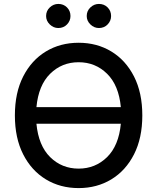

<svg xmlns="http://www.w3.org/2000/svg" viewBox="-20 -957 808 987"><path d="M384.2 9.9Q289.8 9.9 215.7 -35Q141.7 -79.9 99.1 -163.7Q56.5 -247.5 56.5 -363.6Q56.5 -480.1 99.1 -563.7Q141.7 -647.4 215.7 -692.3Q289.8 -737.2 384.2 -737.2Q478.3 -737.2 552.4 -692.3Q626.4 -647.4 669 -563.7Q711.6 -480.1 711.6 -363.6Q711.6 -247.5 669 -163.7Q626.4 -79.9 552.4 -35Q478.3 9.9 384.2 9.9ZM384.2 -90.2Q470.2 -90.2 530.4 -149.3Q590.6 -208.5 601.2 -321H167.3Q177.9 -208.5 237.9 -149.3Q297.9 -90.2 384.2 -90.2ZM601.2 -406.2Q590.6 -518.8 530.4 -577.9Q470.2 -637.1 384.2 -637.1Q297.9 -637.1 237.9 -577.9Q177.9 -518.8 167.3 -406.2ZM279.8 -812.9Q255 -812.9 236 -831.3Q217 -849.8 217 -874.6Q217 -900.9 236 -918.9Q255 -936.8 279.8 -936.8Q306.5 -936.8 324.4 -918.9Q342.3 -900.9 342.3 -874.6Q342.3 -849.8 324.4 -831.3Q306.5 -812.9 279.8 -812.9ZM488.6 -812.9Q463.8 -812.9 444.8 -831.3Q425.8 -849.8 425.8 -874.6Q425.8 -900.9 444.8 -918.9Q463.8 -936.8 488.6 -936.8Q515.3 -936.8 533.2 -918.9Q551.1 -900.9 551.1 -874.6Q551.1 -849.8 533.2 -831.3Q515.3 -812.9 488.6 -812.9Z"/></svg>

Font: Linik Sans Medium
Style: Regular
Weight: 500
Designer: Rasmus Andersson (font), Cristiano Sobral (main changes)
Foundry: rsms
Version: Version 3.018;June 1, 2022;FontCreator 14.0.0.2814 64-bit; t